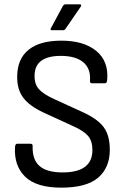

<svg xmlns="http://www.w3.org/2000/svg" viewBox="-20 -852 576 883"><path d="M262 11Q147 11 95.5 -39.5Q44 -90 49 -175Q50 -191 59 -191H120Q132 -191 130 -177Q129 -116 163 -87.5Q197 -59 268 -59Q405 -59 405 -162Q405 -204 384.5 -227.5Q364 -251 314 -273L181 -334Q116 -364 87 -402.5Q58 -441 59 -501Q60 -582 112 -623.5Q164 -665 262 -665Q365 -665 422.5 -618Q480 -571 473 -485Q472 -469 463 -469H402Q398 -469 395.5 -472Q393 -475 394 -485Q397 -538 362 -566.5Q327 -595 260 -595Q140 -595 139 -505Q138 -466 158.5 -442.5Q179 -419 230 -396L361 -336Q429 -305 457 -267Q485 -229 485 -163Q485 -81 431.5 -35Q378 11 262 11ZM219 -713Q209 -713 214 -722L270 -826Q275 -832 280 -832H346Q358 -832 351 -821L281 -719Q277 -713 270 -713Z"/></svg>

Font: Sofia Sans Semi Condensed
Style: Regular
Weight: 400
Designer: Botio Nikoltchev, Ani Petrova
Foundry: lettersoup
Version: Version 4.100; ttfautohint (v1.8.4.7-5d5b)